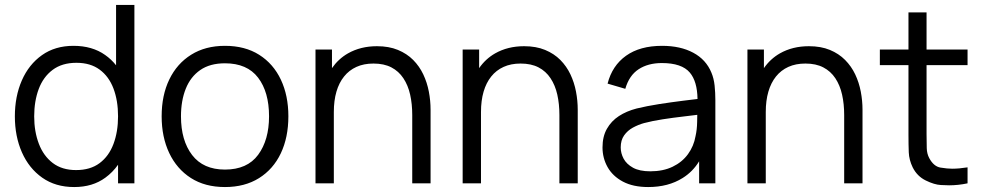

<svg xmlns="http://www.w3.org/2000/svg" viewBox="-20 -740 3962 775"><path d="M279.5 15Q204 15 150.5 -22.8Q97 -60.5 68.5 -125Q40 -189.5 40 -270.5Q40 -351 68.2 -415.5Q96.5 -480 149.5 -517.5Q202.5 -555 276.5 -555Q352.5 -555 404.5 -518Q429.5 -500.5 448.5 -476.5V-720H522.5V0H456.5V-75Q435 -44.5 405.5 -23Q354 15 279.5 15ZM287 -53.5Q344.5 -53.5 382 -81.5Q419.5 -109.5 438 -158.8Q456.5 -208 456.5 -270.5Q456.5 -334 438 -382.8Q419.5 -431.5 382.2 -459Q345 -486.5 288.5 -486.5Q230.5 -486.5 192.5 -458Q154.5 -429.5 136.2 -380.5Q118 -331.5 118 -270.5Q118 -209 136.8 -159.8Q155.5 -110.5 193 -82Q230.5 -53.5 287 -53.5Z M888 15Q807.5 15 750.5 -21.5Q693.5 -58 663 -122.5Q632.5 -187 632.5 -270.5Q632.5 -355.5 663.5 -419.5Q694.5 -483.5 751.8 -519.2Q809 -555 888 -555Q969 -555 1026.2 -518.8Q1083.5 -482.5 1113.8 -418.2Q1144 -354 1144 -270.5Q1144 -185.5 1113.5 -121.2Q1083 -57 1025.5 -21Q968 15 888 15ZM888 -55.5Q978 -55.5 1022 -115.2Q1066 -175 1066 -270.5Q1066 -368.5 1021.8 -426.5Q977.5 -484.5 888 -484.5Q827.5 -484.5 788.2 -457.2Q749 -430 729.8 -381.8Q710.5 -333.5 710.5 -270.5Q710.5 -173 755.5 -114.2Q800.5 -55.5 888 -55.5Z M1644 0V-275.5Q1644 -320.5 1635.5 -358.2Q1627 -396 1608.2 -424.2Q1589.5 -452.5 1559.8 -468Q1530 -483.5 1487.5 -483.5Q1448.5 -483.5 1418.8 -470Q1389 -456.5 1368.8 -431.2Q1348.5 -406 1338 -370Q1327.5 -334 1327.5 -288V0H1253.5V-540H1320V-465Q1346 -502.5 1384.5 -524.5Q1435.5 -553.5 1501.5 -553.5Q1550 -553.5 1586.2 -538.5Q1622.5 -523.5 1647.8 -498Q1673 -472.5 1688.5 -439.8Q1704 -407 1711 -370.2Q1718 -333.5 1718 -297V0Z M2238 0V-275.5Q2238 -320.5 2229.5 -358.2Q2221 -396 2202.2 -424.2Q2183.5 -452.5 2153.8 -468Q2124 -483.5 2081.5 -483.5Q2042.5 -483.5 2012.8 -470Q1983 -456.5 1962.8 -431.2Q1942.5 -406 1932 -370Q1921.5 -334 1921.5 -288V0H1847.5V-540H1914V-465Q1940 -502.5 1978.5 -524.5Q2029.5 -553.5 2095.5 -553.5Q2144 -553.5 2180.2 -538.5Q2216.5 -523.5 2241.8 -498Q2267 -472.5 2282.5 -439.8Q2298 -407 2305 -370.2Q2312 -333.5 2312 -297V0Z M2596.5 15Q2535.5 15 2494.2 -7Q2453 -29 2432.5 -65.5Q2412 -102 2412 -145Q2412 -189 2429.8 -220.2Q2447.5 -251.5 2478.2 -271.5Q2509 -291.5 2549.5 -302Q2590.5 -312 2640.2 -319.8Q2690 -327.5 2738 -333.5Q2769 -337 2795.5 -340.5Q2794.5 -411.5 2764.5 -447Q2732 -485.5 2651.5 -485.5Q2596 -485.5 2557.8 -460.5Q2519.5 -435.5 2504 -381.5L2432.5 -402.5Q2451 -475 2507 -515Q2563 -555 2652.5 -555Q2726.5 -555 2778.2 -527.2Q2830 -499.5 2851.5 -447Q2861.5 -423.5 2864.5 -394.5Q2867.5 -365.5 2867.5 -335.5V0H2802V-89Q2776.5 -47 2735.5 -21.5Q2677.5 15 2596.5 15ZM2605 -48.5Q2656.5 -48.5 2695 -67Q2733.5 -85.5 2757 -117.8Q2780.5 -150 2787.5 -190.5Q2793.5 -216.5 2794 -248Q2794.5 -264.5 2794.5 -276.5Q2769 -273 2741 -270Q2697.5 -265 2655.2 -258.5Q2613 -252 2579 -243Q2556 -236.5 2534.5 -224.8Q2513 -213 2499.2 -193.5Q2485.5 -174 2485.5 -145Q2485.5 -121.5 2497.2 -99.5Q2509 -77.5 2535.2 -63Q2561.5 -48.5 2605 -48.5Z M3387.5 0V-275.5Q3387.5 -320.5 3379 -358.2Q3370.5 -396 3351.8 -424.2Q3333 -452.5 3303.2 -468Q3273.5 -483.5 3231 -483.5Q3192 -483.5 3162.2 -470Q3132.5 -456.5 3112.2 -431.2Q3092 -406 3081.5 -370Q3071 -334 3071 -288V0H2997V-540H3063.5V-465Q3089.5 -502.5 3128 -524.5Q3179 -553.5 3245 -553.5Q3293.5 -553.5 3329.8 -538.5Q3366 -523.5 3391.2 -498Q3416.5 -472.5 3432 -439.8Q3447.5 -407 3454.5 -370.2Q3461.5 -333.5 3461.5 -297V0Z M3885.5 0Q3848 8 3811 8Q3803.5 8 3777.5 6.8Q3751.5 5.5 3716.8 -11.5Q3682 -28.5 3664 -64.5Q3649.5 -94.5 3648.2 -125.2Q3647 -156 3647 -195.5V-477H3531.5V-540H3647V-690H3720V-540H3885.5V-477H3720V-198.5Q3720 -164.5 3720.8 -141.8Q3721.5 -119 3731 -101.5Q3749 -68 3776.5 -63.5Q3804 -59 3823 -59Q3851 -59 3885.5 -64.5Z"/></svg>

Font: Cns Manrope
Style: Regular
Weight: 400
Designer: Mikhail Sharanda
Foundry: Mikhail Sharanda
Version: Version 4.504